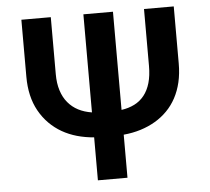

<svg xmlns="http://www.w3.org/2000/svg" viewBox="-52 -783 915 838"><g transform="rotate(-5 405.5 -363.5)"><path d="M473 0H343.4V-188.2Q304.3 -191.4 269.2 -201.3Q234 -211.3 204 -228.5Q174 -245.7 149.1 -270.6Q124.3 -295.5 106.2 -328.1Q71.7 -390.3 71.7 -477.6V-727.3H200.6V-477.6Q200.6 -437.1 210.6 -405.9Q220.5 -374.6 239.2 -352.3Q257.8 -329.9 284.1 -316.2Q310.4 -302.6 343.4 -297.6V-727.3H473V-297.2Q505 -301.8 530.2 -314.6Q555.4 -327.4 573 -349.6Q590.6 -371.8 599.8 -403.6Q609 -435.4 609 -477.6V-727.3H739.3V-477.6Q739.3 -432.9 730.5 -395.2Q721.6 -357.6 705.1 -327.1Q688.6 -296.5 665.1 -272.7Q641.7 -248.9 612.9 -231.9Q552.2 -196 473 -188.6Z"/></g></svg>

Font: Linik Sans SemiBold
Style: Regular
Weight: 600
Designer: Fonts by Rasmus Andersson / Changes by Cristiano Sobral with parts from Marc Monis
Foundry: rsms
Version: Version 3.020; ttfautohint (v1.6)